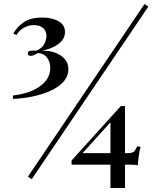

<svg xmlns="http://www.w3.org/2000/svg" viewBox="-20 -844 792 963"><path d="M705 -824 724 -811 139 55 120 42ZM192 -756Q241 -756 273.5 -737.5Q306 -719 306 -684Q306 -649 274.5 -624.5Q243 -600 189 -589Q226 -591 256 -580Q286 -569 304.5 -548Q323 -527 323 -498Q323 -462 298.5 -434.5Q274 -407 233 -388.5Q192 -370 143 -360Q94 -350 45 -348V-365Q99 -371 141 -389Q183 -407 207.5 -436Q232 -465 232 -503Q232 -534 216 -555Q200 -576 171 -578Q160 -573 151.5 -568.5Q143 -564 135 -564Q119 -564 119 -576Q119 -587 132 -589Q145 -591 163 -590Q194 -604 203.5 -626Q213 -648 213 -663Q213 -688 196.5 -703Q180 -718 150 -718Q123 -718 100 -705Q77 -692 62 -668L47 -676Q64 -708 98.5 -732Q133 -756 192 -756ZM586 -312 594 -297 368 -47 385 -76H620Q645 -76 653 -84.5Q661 -93 668 -110L685 -107Q681 -93 678 -75Q675 -57 673.5 -41Q672 -25 671 -15Q662 -17 652.5 -17.5Q643 -18 633 -18H339V-39ZM607 -312V99H534V-243L586 -312Z"/></svg>

Font: Playfair Display
Style: Bold
Weight: 700
Designer: Claus Eggers Sørensen
Foundry: Claus Eggers Sørensen
Version: Version 1.203